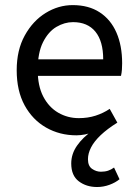

<svg xmlns="http://www.w3.org/2000/svg" viewBox="-20 -518 536 752"><path d="M360.3 214.5Q318.2 214.5 288.6 192.1Q259 169.8 259 122.3Q259 85 281.8 52.3Q304.6 19.5 343.6 -7.4L347.1 -1.9Q331.7 5.1 313.5 8.5Q295.4 12 279.4 12Q213.8 12 160.7 -18.3Q107.5 -48.6 76.4 -105.5Q45.4 -162.5 45.4 -242.9Q45.4 -322.1 77.1 -379.2Q108.7 -436.4 158.8 -467.2Q208.8 -498 264.9 -498Q327.3 -498 370.5 -469.7Q413.8 -441.5 436.1 -390.3Q458.4 -339.2 458.4 -270Q458.4 -257.5 457.5 -245.2Q456.6 -232.9 453.9 -220.8H104.3V-285.6H384.2Q384.2 -356.4 353.7 -393.9Q323.1 -431.3 266.1 -431.3Q232.7 -431.3 201 -412.7Q169.3 -394 148.5 -352.8Q127.7 -311.5 127.7 -243.7Q127.7 -181.8 149.4 -139.9Q171.2 -98 208.1 -76.6Q244.9 -55.3 288.7 -55.3Q324.2 -55.3 354.4 -65Q384.7 -74.8 409.7 -91.6L439.6 -37.7Q400.2 -13.2 374.4 11.3Q348.6 35.9 336.6 59.5Q324.5 83.1 324.5 105.6Q324.5 132.3 340.7 143.4Q356.9 154.6 375.2 154.6Q390.9 154.6 403.3 150.5Q415.6 146.4 426.7 138.2L448.1 184Q432.4 197.1 408.8 205.8Q385.1 214.5 360.3 214.5Z"/></svg>

Font: Source Sans 3 VF
Style: Regular
Weight: 200
Designer: Paul D. Hunt
Foundry: Adobe
Version: Version 3.046;hotconv 1.0.118;makeotfexe 2.5.65603